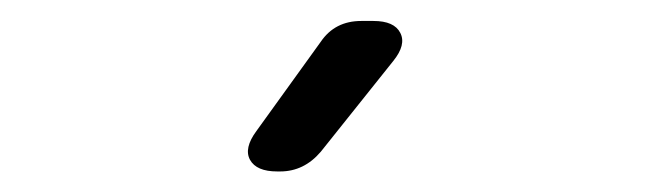

<svg xmlns="http://www.w3.org/2000/svg" viewBox="-20 -695 640 185"><path d="M250 -529.8H247.1Q227.1 -529.8 220.9 -541Q214.8 -552.2 227.1 -568.8L289.1 -654.8Q302.7 -674.8 328.1 -674.8H339.8Q359.9 -674.8 365.7 -663.3Q371.6 -651.9 358.9 -636.2L289.1 -548.8Q272.9 -529.8 250 -529.8Z"/></svg>

Font: Arcon Rounded-
Style: Regular
Weight: 400
Designer: M. Zarth
Foundry: martin zarth - visuelle & digitale kommunikation
Version: Version 1.110;PS 001.110;hotconv 1.0.70;makeotf.lib2.5.58329